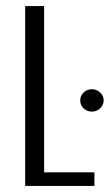

<svg xmlns="http://www.w3.org/2000/svg" viewBox="-20 -611 361 631"><path d="M62.7 0V-591H125V-44.6H290.3V0ZM281.9 -244.2Q265.8 -244.2 254.7 -255Q243.6 -265.8 243.6 -280.9Q243.6 -296.2 254.7 -307Q265.8 -317.8 281.9 -317.8Q297.5 -317.8 309.1 -307Q320.7 -296.2 320.7 -280.9Q320.7 -265.8 309.1 -255Q297.5 -244.2 281.9 -244.2Z"/></svg>

Font: Alumni Sans SC Thin
Style: Regular
Weight: 100
Designer: Robert E. Leuschke
Foundry: Robert E. Leuschke
Version: Version 1.018